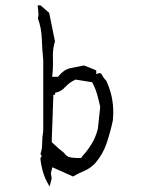

<svg xmlns="http://www.w3.org/2000/svg" viewBox="-20 -657 543 711"><path d="M176.3 -420.9 175.8 -451.7Q175.8 -480 183.6 -503.4L162.1 -609.4L129.9 -637.2H119.6L122.6 -604.5L120.6 -587.9Q133.3 -554.2 134.8 -513.7Q136.2 -473.1 140.1 -435.1V-171.4Q136.2 -149.9 136.2 -127Q136.2 -104 129.9 -87.4L134.3 -79.1L129.4 -69.8Q134.3 -27.3 147.9 3.9Q154.8 19 163.6 33.7L171.4 4.4L168.5 -16.1L173.8 -37.6L250.5 -3.4Q272 -16.1 293.5 -24.9Q314.9 -33.7 333.5 -53.7Q360.8 -85.9 374.5 -125.5Q388.2 -166 397.9 -210.9Q399.4 -226.1 399.4 -234.1Q399.4 -242.2 399.4 -246.8Q399.4 -251.5 398.9 -259.3Q395.5 -312 373 -358.9Q363.8 -367.2 357.4 -380.4Q356 -382.8 354.2 -384.5Q352.5 -386.2 350.1 -386.2Q347.7 -386.2 345.7 -385.7L336.4 -382.8V-396.5L291 -414.6Q264.2 -409.7 239.7 -404.3Q216.8 -399.4 197.3 -375.5L194.8 -372.6H173.3Q176.3 -399.9 176.3 -420.9ZM184.1 -306.2V-313.5L189.5 -314.9Q207 -318.8 220.7 -334Q236.8 -351.6 257.8 -361.3L259.8 -362.3L321.3 -352.5Q334 -328.1 340.1 -306.2Q346.2 -284.2 351.1 -261.2L342.3 -179.7Q334 -147.5 318.8 -123.3Q303.7 -99.1 284.2 -77.6L280.3 -71.8H276.4Q260.3 -71.8 251.2 -72.8Q242.2 -73.7 239 -74.5Q235.8 -75.2 232.9 -76.7Q223.6 -81.1 217.3 -90.8L196.3 -107.9L171.4 -130.9L177.7 -306.2Z"/></svg>

Font: Bakudai
Style: ExtraLight
Weight: 200
Version: Version 1.48